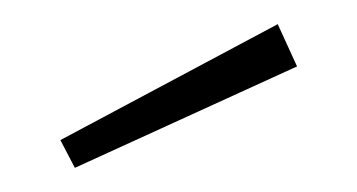

<svg xmlns="http://www.w3.org/2000/svg" viewBox="-20 -789 296 159"><path d="M226 -734 42 -650 30 -673 210 -769Z"/></svg>

Font: FiraGO UltraLight
Style: Regular
Weight: 200
Designer: bBox Type
Foundry: bBox Type GmbH
Version: Version 1.001